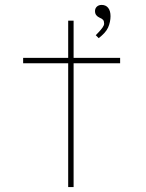

<svg xmlns="http://www.w3.org/2000/svg" viewBox="-20 -760 594 780"><path d="M257 0V-676H279V0ZM74 -503V-525H468V-503ZM381 -605 369 -617Q375 -623 382.5 -631Q390 -639 396.5 -648Q403 -657 403 -664Q403 -674 399 -679Q395 -684 385 -688Q376 -692 371 -698.5Q366 -705 366 -715Q366 -726 373.5 -733Q381 -740 393 -740Q410 -740 419.5 -728Q429 -716 429 -694Q429 -683 426.5 -671Q424 -659 419 -648Q414 -637 404.5 -626.5Q395 -616 381 -605Z"/></svg>

Font: Lexend Giga Thin
Style: Regular
Weight: 250
Version: Version 1.007